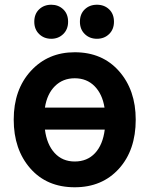

<svg xmlns="http://www.w3.org/2000/svg" viewBox="-20 -767 632 812"><path d="M554 -261Q554 -132 483 -53.5Q412 25 296 25Q178 25 108 -55Q38 -135 38 -261Q38 -388 110.5 -467Q183 -546 296 -546Q413 -546 483.5 -466Q554 -386 554 -261ZM296 -84Q349 -84 382 -119.5Q415 -155 423 -219H170Q178 -156 211 -120Q244 -84 296 -84ZM296 -436Q246 -436 212.5 -403Q179 -370 170 -312H422Q413 -369 380 -402.5Q347 -436 296 -436ZM268 -675Q268 -643 247.5 -623Q227 -603 197 -603Q166 -603 145.5 -623Q125 -643 125 -675Q125 -708 145.5 -727.5Q166 -747 197 -747Q227 -747 247.5 -727.5Q268 -708 268 -675ZM462 -675Q462 -643 441.5 -623Q421 -603 390 -603Q359 -603 338.5 -623Q318 -643 318 -675Q318 -708 338.5 -727.5Q359 -747 390 -747Q421 -747 441.5 -727.5Q462 -708 462 -675Z"/></svg>

Font: Repo
Style: DemiBold
Weight: 600
Designer: Stefan Peev
Foundry: Context Ltd
Version: Version 001.000